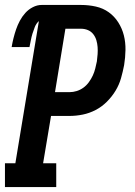

<svg xmlns="http://www.w3.org/2000/svg" viewBox="-23 -755 543 775"><path d="M-3 0V-96H39L134 -670Q123 -660 117.5 -646Q112 -632 108 -619Q104 -606 101.5 -592.5Q99 -579 96 -565H24Q27 -583 31.5 -601Q36 -619 42 -636.5Q48 -654 57 -671Q66 -688 79 -702.5Q92 -717 109.5 -726Q127 -735 145 -735H304Q335 -735 364 -728.5Q393 -722 416 -705.5Q439 -689 454.5 -664.5Q470 -640 477 -612Q484 -584 483.5 -553.5Q483 -523 478 -492Q473 -466 465.5 -439.5Q458 -413 443.5 -389Q429 -365 408.5 -344.5Q388 -324 363 -311Q338 -298 311 -292.5Q284 -287 257 -287H183L151 -96H204V0ZM199 -383H257Q272 -383 286.5 -387.5Q301 -392 313.5 -401Q326 -410 335.5 -423Q345 -436 351.5 -450Q358 -464 361.5 -478.5Q365 -493 368 -507Q370 -522 371 -536.5Q372 -551 371 -565Q370 -579 366 -592.5Q362 -606 353.5 -617Q345 -628 332 -633.5Q319 -639 304 -639H241Z"/></svg>

Font: Iosevka Slab Oblique
Style: Bold
Weight: 700
Italic angle: -9°
Monospace: yes
Designer: Belleve Invis
Foundry: Belleve Invis
Version: Version 11.1.1; ttfautohint (v1.8.3)